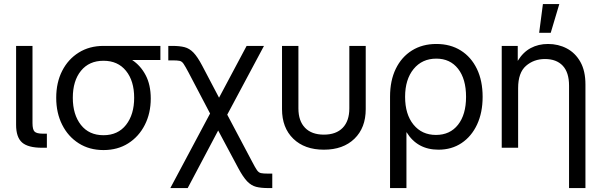

<svg xmlns="http://www.w3.org/2000/svg" viewBox="-20 -748 3045 972"><path d="M193.4 0Q122.1 0 91.8 -26.6Q61.5 -53.2 61.5 -116.2V-515.6H144.5V-125Q144.5 -92.3 155 -81.8Q165.5 -71.3 197.3 -71.3H217.3V0Z M503.9 11.7Q432.6 11.7 378.7 -22.5Q324.7 -56.6 294.7 -116.5Q264.6 -176.3 264.6 -252.9Q264.6 -330.1 294.7 -389.2Q324.7 -448.2 378.7 -481.9Q432.6 -515.6 503.9 -515.6H792V-444.3H648.9Q691.9 -416 717.5 -367.2Q743.2 -318.4 743.2 -249Q743.2 -174.8 713.1 -115.7Q683.1 -56.6 629.4 -22.5Q575.7 11.7 503.9 11.7ZM503.9 -440.4Q431.2 -440.4 389.9 -389.6Q348.6 -338.9 348.6 -252.9Q348.6 -168 389.6 -115.7Q430.7 -63.5 503.9 -63.5Q577.1 -63.5 618.2 -116Q659.2 -168.5 659.2 -252.9Q659.2 -338.4 617.9 -389.4Q576.7 -440.4 503.9 -440.4Z M842.3 204.1 1043.5 -173.3 934.1 -381.8Q918 -412.1 909.4 -424.8Q900.9 -437.5 889.4 -439.9Q877.9 -442.4 852.5 -442.4H832V-515.6H852.5Q889.2 -515.6 914.1 -509.3Q939 -502.9 959.5 -481.7Q980 -460.4 1003.4 -416L1088.9 -253.4L1228.5 -515.6H1316.4L1130.4 -167.5L1256.3 70.3Q1272 100.6 1280.8 113.3Q1289.6 126 1301.3 128.4Q1313 130.9 1337.9 130.9H1358.4V204.1H1337.9Q1301.3 204.1 1276.6 197.8Q1252 191.4 1231.4 170.2Q1210.9 148.9 1187 104.5L1084.5 -87.4L930.2 204.1Z M1619.6 9.8Q1522 9.8 1464.8 -45.7Q1407.7 -101.1 1407.7 -195.3V-515.6H1490.7V-199.2Q1490.7 -135.7 1524.2 -101.1Q1557.6 -66.4 1619.6 -66.4Q1681.6 -66.4 1715.1 -101.1Q1748.5 -135.7 1748.5 -199.2V-515.6H1831.5V-195.3Q1831.5 -101.1 1774.4 -45.7Q1717.3 9.8 1619.6 9.8Z M1954.6 204.1V-258.8Q1954.6 -339.8 1983.6 -399.7Q2012.7 -459.5 2065.4 -492.4Q2118.2 -525.4 2189 -525.4Q2260.3 -525.4 2312.7 -492.4Q2365.2 -459.5 2394.3 -399.4Q2423.3 -339.4 2423.3 -257.8Q2423.3 -178.2 2395.3 -117.9Q2367.2 -57.6 2316.9 -23.9Q2266.6 9.8 2199.7 9.8Q2092.8 9.8 2038.6 -78.1H2037.6V204.1ZM2187 -64.9Q2258.3 -64.9 2298.8 -116.5Q2339.4 -168 2339.4 -257.8Q2339.4 -348.1 2299.1 -399.7Q2258.8 -451.2 2189 -451.2Q2116.7 -451.2 2073.7 -398.4Q2030.8 -345.7 2030.8 -257.8Q2030.8 -169.4 2073.2 -117.2Q2115.7 -64.9 2187 -64.9Z M2603 -301.8V0H2520V-515.6H2601.1V-439.9Q2627.9 -483.9 2666.7 -504.6Q2705.6 -525.4 2754.4 -525.4Q2806.6 -525.4 2849.6 -502.7Q2892.6 -480 2918.2 -434.6Q2943.8 -389.2 2943.8 -320.3V204.1H2860.8V-314.5Q2860.8 -381.3 2828.9 -415.3Q2796.9 -449.2 2738.8 -449.2Q2682.6 -449.2 2642.8 -414.6Q2603 -379.9 2603 -301.8ZM2709.5 -582 2728.5 -727.5H2811.5L2768.1 -582Z"/></svg>

Font: Inter Display
Style: Regular
Weight: 400
Designer: Rasmus Andersson
Foundry: rsms
Version: Version 4.001;git-9221beed3